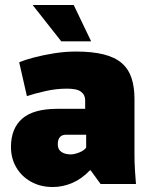

<svg xmlns="http://www.w3.org/2000/svg" viewBox="-20 -739 611 771"><path d="M192 12Q143 12 105 -9Q67 -30 45.5 -66.5Q24 -103 24 -149Q24 -185 35 -213.5Q46 -242 68.5 -262Q91 -282 126.5 -292Q162 -302 210 -302H322V-336Q322 -347 318 -355.5Q314 -364 305.5 -370.5Q297 -377 283 -380Q269 -383 249 -383Q205 -383 161.5 -373Q118 -363 88 -353L57 -489Q81 -499 117.5 -508.5Q154 -518 197.5 -525Q241 -532 285 -532Q351 -532 396.5 -520.5Q442 -509 469 -485.5Q496 -462 508 -426Q520 -390 520 -342V-119Q520 -87 522 -54.5Q524 -22 526 0H384L344 -55H341Q309 -21 270.5 -4.5Q232 12 192 12ZM264 -119Q278 -119 297.5 -126.5Q317 -134 326 -146V-198H245Q238 -198 232 -196Q226 -194 221.5 -189.5Q217 -185 214.5 -177.5Q212 -170 212 -159Q212 -139 226.5 -129Q241 -119 264 -119ZM226 -573 111 -719H276L346 -573Z"/></svg>

Font: Murecho Thin Black
Style: Regular
Weight: 900
Version: Version 1.010